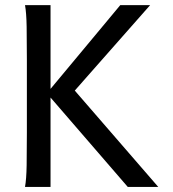

<svg xmlns="http://www.w3.org/2000/svg" viewBox="-20 -733 680 753"><path d="M451.7 -712.9H568.8L258.8 -361.3L207.5 -363.8L144 -343.3ZM170.9 -358.9 236.8 -419.9 600.6 0H481ZM178.2 -712.9V0H78.1Q83.5 -29.3 84.5 -84.7Q85.4 -140.1 85.4 -212.4V-500.5Q85.4 -572.8 84.5 -628.2Q83.5 -683.6 78.1 -712.9Z"/></svg>

Font: Kanchenjunga
Style: Regular
Weight: 400
Designer: Becca Hirsbrunner Spalinger
Foundry: SIL International
Version: Version 2.001